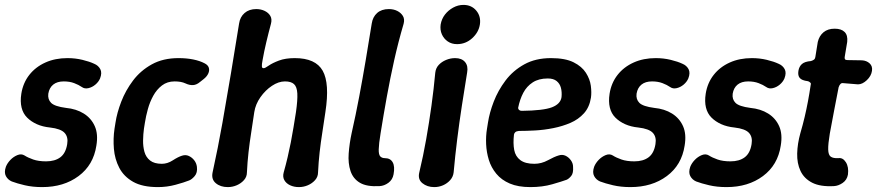

<svg xmlns="http://www.w3.org/2000/svg" viewBox="-37 -750 3577 783"><path d="M135 13Q96 13 64 5.5Q32 -2 11 -10Q-5 -17 -13 -32Q-21 -47 -13 -70Q-7 -85 5.5 -98Q18 -111 34 -117.5Q50 -124 63 -116Q77 -107 98.5 -99.5Q120 -92 151 -92Q187 -92 209 -108.5Q231 -125 237 -162Q242 -191 226.5 -208Q211 -225 167 -230Q137 -233 113.5 -243.5Q90 -254 73.5 -270.5Q57 -287 51 -311.5Q45 -336 50 -368Q57 -412 82.5 -444.5Q108 -477 148 -495Q188 -513 238 -513Q270 -513 299 -506Q328 -499 347 -490Q364 -483 372 -468Q380 -453 371 -430Q365 -416 352 -405Q339 -394 323.5 -390.5Q308 -387 297 -395Q284 -404 265.5 -411Q247 -418 223 -418Q196 -418 180 -405Q164 -392 160 -368Q157 -345 171.5 -330.5Q186 -316 232 -310Q274 -306 304.5 -287Q335 -268 349.5 -235.5Q364 -203 356 -156Q344 -77 283.5 -32Q223 13 135 13Z M607 13Q544 13 506 -8.5Q468 -30 449.5 -65.5Q431 -101 427.5 -143Q424 -185 430 -225L434 -250Q440 -290 457.5 -335.5Q475 -381 505.5 -421.5Q536 -462 582 -487.5Q628 -513 691 -513Q724 -513 751 -507.5Q778 -502 797 -492Q811 -485 814.5 -474Q818 -463 812.5 -450.5Q807 -438 793 -427L779 -416Q765 -404 750.5 -403Q736 -402 719 -410Q702 -418 675 -418Q645 -418 623.5 -401.5Q602 -385 588 -359.5Q574 -334 566 -305Q558 -276 554 -250L550 -225Q547 -203 546.5 -178Q546 -153 552 -131Q558 -109 575 -95.5Q592 -82 623 -82Q646 -82 667.5 -96Q689 -110 705 -115Q720 -120 733 -114Q746 -108 755 -96.5Q764 -85 766 -70Q769 -46 757 -32Q745 -18 734 -14Q714 -6 679 3.5Q644 13 607 13Z M892 13Q862 13 843 -3Q824 -19 830 -47Q852 -147 870 -248.5Q888 -350 905 -452Q922 -554 938 -654Q942 -681 960.5 -697Q979 -713 1008 -713Q1027 -713 1042.5 -705.5Q1058 -698 1065.5 -685Q1073 -672 1068 -653Q1058 -616 1049 -578Q1040 -540 1034 -506Q1030 -486 1031 -478.5Q1032 -471 1039 -472Q1044 -472 1059 -482.5Q1074 -493 1100.5 -503Q1127 -513 1165 -513Q1250 -513 1279 -461.5Q1308 -410 1290 -293Q1284 -251 1277.5 -210Q1271 -169 1266.5 -129Q1262 -89 1260 -47Q1260 -29 1248 -15.5Q1236 -2 1218.5 5.5Q1201 13 1182 13Q1162 13 1146 5.5Q1130 -2 1122.5 -15.5Q1115 -29 1120 -47Q1129 -79 1136 -109Q1143 -139 1149 -169.5Q1155 -200 1160 -231Q1165 -262 1170 -293Q1177 -342 1175.5 -369Q1174 -396 1162 -407Q1150 -418 1125 -418Q1099 -418 1072 -400Q1045 -382 1025 -353.5Q1005 -325 1000 -293Q994 -251 987.5 -210Q981 -169 976.5 -129Q972 -89 970 -47Q970 -29 958 -15.5Q946 -2 928.5 5.5Q911 13 892 13Z M1511 9Q1459 12 1431 -4.5Q1403 -21 1392.5 -52.5Q1382 -84 1385 -124.5Q1388 -165 1397 -207Q1414 -282 1428 -356.5Q1442 -431 1454.5 -505Q1467 -579 1479 -654Q1483 -681 1501 -697Q1519 -713 1549 -713Q1568 -713 1583 -705.5Q1598 -698 1606 -685Q1614 -672 1609 -653Q1587 -578 1570.5 -504Q1554 -430 1540.5 -355.5Q1527 -281 1515 -206Q1508 -163 1507.5 -141Q1507 -119 1514 -112Q1521 -105 1533 -105Q1555 -105 1564.5 -88Q1574 -71 1568 -39Q1564 -17 1547 -4.5Q1530 8 1511 9Z M1734 13Q1705 13 1685.5 -3Q1666 -19 1673 -47Q1689 -114 1701 -182Q1713 -250 1722.5 -318.5Q1732 -387 1738 -453Q1740 -472 1752 -485Q1764 -498 1782 -505.5Q1800 -513 1819 -513Q1846 -513 1859.5 -497Q1873 -481 1868 -454Q1857 -387 1846.5 -318.5Q1836 -250 1827.5 -182Q1819 -114 1813 -47Q1811 -29 1799 -15.5Q1787 -2 1770 5.5Q1753 13 1734 13ZM1827 -570Q1805 -570 1789 -581Q1773 -592 1765 -610Q1757 -628 1760 -650Q1764 -673 1777.5 -690.5Q1791 -708 1811 -719Q1831 -730 1853 -730Q1886 -730 1905.5 -706.5Q1925 -683 1920 -650Q1915 -618 1888.5 -594Q1862 -570 1827 -570Z M2126 13Q2076 13 2042 -1.5Q2008 -16 1987 -41.5Q1966 -67 1956.5 -98Q1947 -129 1945.5 -162Q1944 -195 1949 -225L1953 -250Q1959 -290 1976.5 -335.5Q1994 -381 2024.5 -421.5Q2055 -462 2101 -487.5Q2147 -513 2210 -513Q2268 -513 2302 -496Q2336 -479 2352.5 -453Q2369 -427 2372.5 -400Q2376 -373 2373 -352Q2367 -313 2344.5 -288Q2322 -263 2289.5 -249Q2257 -235 2219.5 -227.5Q2182 -220 2145.5 -218Q2109 -216 2079 -216Q2069 -215 2064.5 -211Q2060 -207 2059 -201Q2055 -165 2060 -138.5Q2065 -112 2085 -97Q2105 -82 2142 -82Q2171 -82 2197.5 -96.5Q2224 -111 2241 -116Q2256 -121 2269 -115Q2282 -109 2291 -96.5Q2300 -84 2300 -70Q2302 -44 2292.5 -32.5Q2283 -21 2274 -17Q2255 -10 2215 1.5Q2175 13 2126 13ZM2091 -298Q2179 -299 2214 -312.5Q2249 -326 2253 -354Q2255 -375 2250.5 -392Q2246 -409 2233 -419.5Q2220 -430 2197 -430Q2160 -430 2135.5 -414Q2111 -398 2097 -371.5Q2083 -345 2076 -310Q2076 -305 2080 -301.5Q2084 -298 2091 -298Z M2534 13Q2495 13 2463 5.5Q2431 -2 2410 -10Q2394 -17 2386 -32Q2378 -47 2386 -70Q2392 -85 2404.5 -98Q2417 -111 2433 -117.5Q2449 -124 2462 -116Q2476 -107 2497.5 -99.5Q2519 -92 2550 -92Q2586 -92 2608 -108.5Q2630 -125 2636 -162Q2641 -191 2625.5 -208Q2610 -225 2566 -230Q2536 -233 2512.5 -243.5Q2489 -254 2472.5 -270.5Q2456 -287 2450 -311.5Q2444 -336 2449 -368Q2456 -412 2481.5 -444.5Q2507 -477 2547 -495Q2587 -513 2637 -513Q2669 -513 2698 -506Q2727 -499 2746 -490Q2763 -483 2771 -468Q2779 -453 2770 -430Q2764 -416 2751 -405Q2738 -394 2722.5 -390.5Q2707 -387 2696 -395Q2683 -404 2664.5 -411Q2646 -418 2622 -418Q2595 -418 2579 -405Q2563 -392 2559 -368Q2556 -345 2570.5 -330.5Q2585 -316 2631 -310Q2673 -306 2703.5 -287Q2734 -268 2748.5 -235.5Q2763 -203 2755 -156Q2743 -77 2682.5 -32Q2622 13 2534 13Z M2926 13Q2887 13 2855 5.5Q2823 -2 2802 -10Q2786 -17 2778 -32Q2770 -47 2778 -70Q2784 -85 2796.5 -98Q2809 -111 2825 -117.5Q2841 -124 2854 -116Q2868 -107 2889.5 -99.5Q2911 -92 2942 -92Q2978 -92 3000 -108.5Q3022 -125 3028 -162Q3033 -191 3017.5 -208Q3002 -225 2958 -230Q2928 -233 2904.5 -243.5Q2881 -254 2864.5 -270.5Q2848 -287 2842 -311.5Q2836 -336 2841 -368Q2848 -412 2873.5 -444.5Q2899 -477 2939 -495Q2979 -513 3029 -513Q3061 -513 3090 -506Q3119 -499 3138 -490Q3155 -483 3163 -468Q3171 -453 3162 -430Q3156 -416 3143 -405Q3130 -394 3114.5 -390.5Q3099 -387 3088 -395Q3075 -404 3056.5 -411Q3038 -418 3014 -418Q2987 -418 2971 -405Q2955 -392 2951 -368Q2948 -345 2962.5 -330.5Q2977 -316 3023 -310Q3065 -306 3095.5 -287Q3126 -268 3140.5 -235.5Q3155 -203 3147 -156Q3135 -77 3074.5 -32Q3014 13 2926 13Z M3364 9Q3308 12 3275 -5Q3242 -22 3227.5 -53Q3213 -84 3214 -124Q3215 -164 3227 -207Q3237 -241 3244.5 -273Q3252 -305 3258 -337Q3264 -369 3269 -403Q3271 -409 3269 -411.5Q3267 -414 3264 -416Q3261 -418 3257 -419Q3233 -422 3224.5 -432Q3216 -442 3219 -461Q3222 -479 3233.5 -489Q3245 -499 3270 -501Q3277 -503 3282 -506.5Q3287 -510 3288 -517Q3290 -532 3293 -548Q3296 -564 3298 -579Q3304 -604 3321.5 -618.5Q3339 -633 3367 -633Q3394 -633 3407.5 -619.5Q3421 -606 3418 -579Q3416 -564 3413 -549Q3410 -534 3408 -519Q3405 -505 3418 -505Q3433 -505 3448.5 -504.5Q3464 -504 3478 -504Q3497 -503 3509.5 -491.5Q3522 -480 3519 -461Q3516 -440 3498 -423Q3480 -406 3462 -406Q3447 -407 3431.5 -408.5Q3416 -410 3401 -411Q3395 -412 3390.5 -407.5Q3386 -403 3383 -394Q3374 -347 3365 -301Q3356 -255 3347 -205Q3340 -163 3340.5 -140.5Q3341 -118 3351 -111Q3361 -104 3382 -105Q3400 -108 3412.5 -88.5Q3425 -69 3421 -38Q3417 -16 3399.5 -4Q3382 8 3364 9Z"/></svg>

Font: Winky Sans Medium
Style: Italic
Weight: 500
Italic angle: -8.97852°
Designer: Simon Atzbach
Foundry: typofactur
Version: Version 1.205